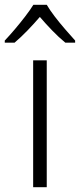

<svg xmlns="http://www.w3.org/2000/svg" viewBox="-51 -785 335 805"><path d="M145 0H88V-532H145ZM145 -765Q157 -744 178 -716.5Q199 -689 222.5 -662Q246 -635 264 -615V-606H223Q196 -628 168 -657Q140 -686 116 -714Q92 -686 64.5 -657.5Q37 -629 10 -606H-31V-615Q-12 -635 11 -662Q34 -689 55 -716.5Q76 -744 89 -765Z"/></svg>

Font: Noto Sans Symbols Light
Style: Regular
Weight: 300
Version: Version 2.002